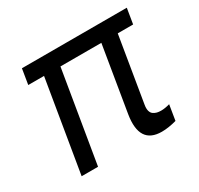

<svg xmlns="http://www.w3.org/2000/svg" viewBox="-123 -693 878 849"><g transform="rotate(-30 315.5 -268.5)"><path d="M616.5 -545.5 603.7 -467.3H525.2L470.2 -134.9Q467 -116.8 470.3 -104.2Q473.7 -91.6 482.2 -85.8Q490.8 -79.9 500 -77.6Q509.2 -75.3 521.3 -75.3Q540.5 -75.3 565.3 -82.4L552.6 -4.3Q511 7.1 477.3 7.1Q363.3 7.1 386.4 -134.9L441.4 -467.3H232.6L154.8 0H71L148.8 -467.3H68.2L81 -545.5Z"/></g></svg>

Font: Karasuma Gothic
Style: Italic
Weight: 400
Italic angle: -9.39999°
Designer: Rasmus Andersson / Ryoko Nishizuka
Foundry: Genbu
Version: Version 1.00